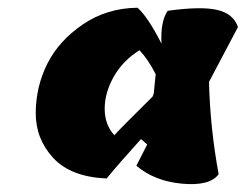

<svg xmlns="http://www.w3.org/2000/svg" viewBox="-20 -787 636 497"><path d="M596 -717 521 -575Q524 -455 546 -336Q523 -305 451.5 -311.5Q380 -318 333 -358L361 -413L345 -427Q288 -364 256 -325Q163 -329 117.5 -378.5Q72 -428 72.5 -495.5Q73 -563 102.5 -622Q132 -681 194 -723.5Q256 -766 336 -767Q363 -743 398 -674Q395 -731 414 -759Q499 -771 541.5 -761.5Q584 -752 596 -717ZM276 -437Q292 -455 375 -537L378 -545L383 -595Q363 -634 341 -657Q298 -630 274.5 -588.5Q251 -547 251 -505.5Q251 -464 276 -437Z"/></svg>

Font: Tillana ExtraBold
Style: Regular
Weight: 800
Designer: Lipi Raval (Devanagari, Latin), Jonny Pinhorn (Latin)
Foundry: Indian Type Foundry
Version: Version 2.003;PS 1.0;hotconv 1.0.79;makeotf.lib2.5.61930; tt